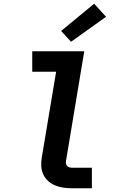

<svg xmlns="http://www.w3.org/2000/svg" viewBox="-20 -1010 640 1030"><path d="M369 0Q345 0 322 -3Q299 -6 278 -14.5Q257 -23 240 -37.5Q223 -52 213 -72.5Q203 -93 201.5 -116.5Q200 -140 204 -164L281 -625H153V-735H432L334 -146Q333 -138 334.5 -130.5Q336 -123 341.5 -118.5Q347 -114 354.5 -112Q362 -110 369 -110H473V0ZM361 -786 308 -844 485 -990 549 -920Z"/></svg>

Font: Iosevka SS04 XBd Ex
Style: Italic
Weight: 800
Width: 7
Italic angle: -9°
Monospace: yes
Designer: Belleve Invis
Foundry: Belleve Invis
Version: Version 19.0.0; ttfautohint (v1.8.4)